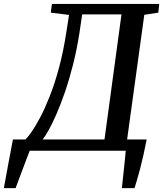

<svg xmlns="http://www.w3.org/2000/svg" viewBox="-80 -763 826 972"><path d="M-60.5 189.5Q-55 158.5 -48.5 123.8Q-42 89 -35.8 55Q-29.5 21 -23.8 -8.2Q-18 -37.5 -14.5 -57H49Q61 -68.5 80.5 -96.5Q100 -124.5 123.8 -169.2Q147.5 -214 172.2 -276.8Q197 -339.5 219 -421Q241 -502.5 256.5 -604L269.5 -687.5L177 -699L183 -743H726L721.5 -699L650.5 -688L563.5 -57H662.5Q655 -17.5 646.5 20.2Q638 58 629.5 90.5Q621 123 613.5 148.2Q606 173.5 601 189.5H537Q539 169 541.8 144.5Q544.5 120 547.2 94.2Q550 68.5 552.5 44.2Q555 20 556.5 0H70.5Q66.5 9.5 57 34.8Q47.5 60 35.8 91Q24 122 14 149.2Q4 176.5 -1 189.5ZM136 -57H449L535 -690H336L322.5 -598.5Q309 -511.5 289.8 -435.8Q270.5 -360 248.8 -297Q227 -234 205.8 -185.2Q184.5 -136.5 166.2 -104Q148 -71.5 136 -57Z"/></svg>

Font: Merriweather 24pt Medium
Style: Italic
Weight: 500
Italic angle: -7.8°
Version: Version 2.101